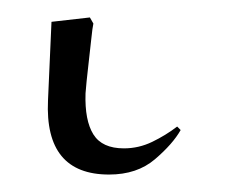

<svg xmlns="http://www.w3.org/2000/svg" viewBox="-20 26 268 220"><path d="M105 226Q31 226 35 141L39 51L83 46L87 53Q86 57 84.5 71.5Q83 86 81 103Q79 120 78 133Q77 164 87 180Q97 196 122 196Q139 196 154.5 188.5Q170 181 183 171L187 175Q178 191 157.5 208.5Q137 226 105 226Z"/></svg>

Font: Literata 72pt ExtraLight
Style: Italic
Weight: 200
Italic angle: -2°
Designer: Latin by Veronika Burian and Jose Scaglione. Greek by Irene Vlachou. Cyrillic by Vera Evstafieva
Foundry: TypeTogether
Version: Version 3.002